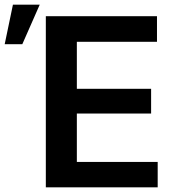

<svg xmlns="http://www.w3.org/2000/svg" viewBox="-123 -797 751 817"><path d="M72 0H548V-108H204V-314H520V-419H204V-619H545V-728H72ZM-103 -609H-28L46 -777H-68Z"/></svg>

Font: Wafeq Semi Bold
Style: Regular
Weight: 600
Designer: Rasmus Andersson & Azza Alameddine
Foundry: Google & TypeTogether
Version: Version 3.000;January 28, 2025;FontCreator 15.0.0.3014 64-bi